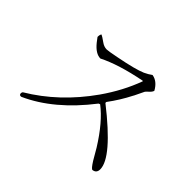

<svg xmlns="http://www.w3.org/2000/svg" viewBox="-133 -947 1187 1187"><g transform="rotate(45 460.0 -354.0)"><path d="M515 -336 505 -332Q336 -113 138 -24Q122 -21 120 -35Q119 -43 124 -50Q325 -170 471 -377Q555 -497 601 -623L598 -625Q420 -590 316 -537Q274 -537 231 -590L209 -619Q209 -640 216 -647Q226 -643 257 -621Q280 -604 304 -604Q318 -604 383 -617Q518 -643 568 -665Q596 -678 616 -693Q663 -686 693 -632Q691 -619 669 -600Q659 -591 655 -585Q652 -580 625 -523Q623 -520 622 -518Q584 -443 532 -373V-365Q800 -155 800 -52Q800 -19 769 -15Q759 -14 731 -59L689 -131Q603 -269 515 -336Z"/></g></svg>

Font: cwTeXFangSong
Style: Medium
Weight: 500
Version: Version 1.17